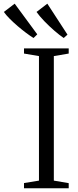

<svg xmlns="http://www.w3.org/2000/svg" viewBox="-100 -1000 412 1020"><path d="M107 -40.5V-702L27.5 -715.5V-743H265V-715.5L186 -702V-40.5L265 -27V0H27.5V-27.5ZM77.5 -798.5Q60.5 -809 38.5 -825.5Q16.5 -842 -6 -861.2Q-28.5 -880.5 -48 -900Q-67.5 -919.5 -79.5 -936.5L-22 -980.5L98 -817.5L78.5 -798.5ZM238 -798.5Q216.5 -813 189 -836.8Q161.5 -860.5 135.8 -887.2Q110 -914 94 -936.5L151.5 -980.5L258.5 -816L239 -798.5Z"/></svg>

Font: Merriweather 96pt Light
Style: Regular
Weight: 300
Version: Version 2.100